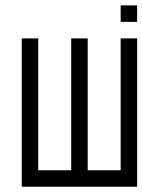

<svg xmlns="http://www.w3.org/2000/svg" viewBox="-20 -708 540 728"><path d="M500 -625V-687.5H437.5V-625ZM62.5 -562.5V0H500V-562.5H437.5Q437.5 -562.5 437.5 -62.5H312.5Q312.5 -62.5 312.5 -562.5H250Q250 -562.5 250 -62.5H125Q125 -62.5 125 -562.5Z"/></svg>

Font: Unifont
Style: Regular
Weight: 500
Version: Version 15.1.04